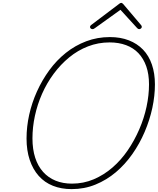

<svg xmlns="http://www.w3.org/2000/svg" viewBox="-20 -1292 1094 1331"><path d="M477 19Q405 19 347 -4Q289 -27 248.5 -72.5Q208 -118 186 -183.5Q164 -249 164 -332Q164 -414 182.5 -497Q201 -580 236.5 -658.5Q272 -737 322 -805.5Q372 -874 436.5 -925.5Q501 -977 578 -1006Q655 -1035 742 -1035Q815 -1035 873 -1012.5Q931 -990 971.5 -948Q1012 -906 1033 -844.5Q1054 -783 1054 -707Q1054 -628 1036 -544Q1018 -460 983 -378Q948 -296 897.5 -224Q847 -152 783 -98Q719 -44 642 -12.5Q565 19 477 19ZM479 -19Q559 -19 629.5 -49Q700 -79 759.5 -130.5Q819 -182 865.5 -250Q912 -318 945.5 -395.5Q979 -473 996 -552.5Q1013 -632 1013 -707Q1013 -778 994 -832Q975 -886 940 -923Q905 -960 854 -979Q803 -998 740 -998Q661 -998 590 -970.5Q519 -943 459.5 -894Q400 -845 352.5 -781Q305 -717 272 -642.5Q239 -568 222 -489Q205 -410 205 -333Q205 -257 224 -198.5Q243 -140 279 -100Q315 -60 365.5 -39.5Q416 -19 479 -19ZM621 -1090Q614 -1090 609 -1094.5Q604 -1099 604 -1105Q604 -1109 605.5 -1111.5Q607 -1114 611 -1118L803 -1263Q809 -1268 812.5 -1270Q816 -1272 820 -1272Q824 -1272 827 -1270Q830 -1268 835 -1263L958 -1118Q960 -1116 961.5 -1112.5Q963 -1109 963 -1106Q963 -1099 957 -1094.5Q951 -1090 945 -1090Q941 -1090 938 -1091.5Q935 -1093 931 -1097L815 -1224L638 -1097Q631 -1092 628 -1091Q625 -1090 621 -1090Z"/></svg>

Font: Playwrite CO Thin
Style: Regular
Weight: 250
Version: Version 1.002